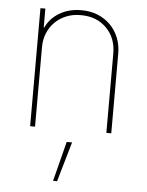

<svg xmlns="http://www.w3.org/2000/svg" viewBox="-55 -598 678 884"><g transform="rotate(5 284.0 -156.0)"><path d="M96.6 0ZM471.6 0H448.9V-366.5Q448.9 -438.9 403.4 -484.4Q358 -529.8 285.5 -529.8Q248.9 -530.2 218.4 -517.9Q187.9 -505.7 165.7 -483.7Q143.5 -461.6 131.2 -431.6Q119 -401.6 119.3 -366.5V0H96.6V-545.5H119.3V-458.8H122.2Q140.6 -500 183.6 -526.3Q226.9 -552.6 285.5 -552.6Q326.3 -552.9 360.6 -539.1Q394.9 -525.2 419.7 -500.4Q444.6 -475.5 458.3 -441.2Q471.9 -407 471.6 -366.5ZM242.2 241.5H223.7L270.6 57.5H295.5Z"/></g></svg>

Font: Linik Sans Thin
Style: Regular
Weight: 100
Designer: Fonts by Rasmus Andersson / Changes by Cristiano Sobral with parts from Marc Monis
Foundry: rsms
Version: Version 3.020; ttfautohint (v1.6)